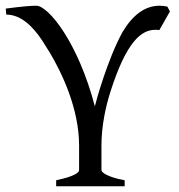

<svg xmlns="http://www.w3.org/2000/svg" viewBox="-20 -650 623 670"><path d="M0 -620 2 -599C52 -599 93 -560 127 -509L154 -466C195 -397 256 -272 256 -142V-56C256 -49 243 -35 176 -21V0H415V-21C354 -32 334 -49 334 -56V-142C334 -211 349 -279 366 -332C421 -503 472 -546 522 -546C527 -546 531 -546 536 -545L573 -610L564 -627C555 -629 546 -630 537 -630C485 -630 443 -597 408 -539C355 -443 314 -293 311 -279C252 -504 148 -630 107 -630C86 -630 53 -627 0 -620Z"/></svg>

Font: Temporarium
Style: Regular
Weight: 400
Version: Version 1.1